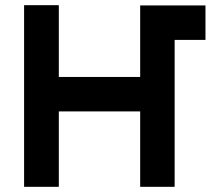

<svg xmlns="http://www.w3.org/2000/svg" viewBox="-20 -721 820 741"><path d="M73 0H207V-291H521V0H654V-700H521V-424H207V-701H73ZM654 -567H773V-700H654Z"/></svg>

Font: Unageo
Style: Bold
Weight: 700
Designer: Richard Sepsi
Foundry: Richard Sepsi
Version: Version 2.000